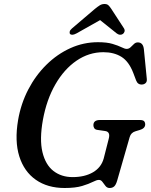

<svg xmlns="http://www.w3.org/2000/svg" viewBox="-20 -925 754 960"><path d="M470 -714Q514.5 -714 542.8 -705.5Q571 -697 587.5 -688.8Q604 -680.5 613 -680.5Q624.5 -680.5 633 -688.8Q641.5 -697 649.8 -705Q658 -713 669 -713Q696 -713 699.5 -678L714 -530.5Q715.5 -516.5 708.2 -509.8Q701 -503 691 -502.5Q669 -500.5 660.5 -523L646.5 -560Q624.5 -617.5 587.2 -640.8Q550 -664 497 -664Q424.5 -664 362.5 -621.5Q300.5 -579 256.8 -503Q213 -427 194.5 -325.5Q177 -228 192.2 -164.5Q207.5 -101 247.2 -70.2Q287 -39.5 343 -39.5Q403.5 -39.5 444.8 -63.5Q486 -87.5 498.5 -132.5L523.5 -230.5Q533.5 -266.5 505 -270L467 -275.5Q456 -277 451.5 -283.8Q447 -290.5 447 -299Q447 -325 480 -325H678.5Q695 -325 700.5 -319Q706 -313 706 -302Q705 -282.5 678.5 -275L658.5 -269Q635 -262.5 628.5 -240L566 -22.5Q560 -1.5 551.2 6.8Q542.5 15 528 15Q515.5 15 507.5 4.8Q499.5 -5.5 492.2 -15.5Q485 -25.5 474.5 -25.5Q463.5 -25.5 444 -15.5Q424.5 -5.5 390.8 4.8Q357 15 303 15Q218 15 159.2 -26Q100.5 -67 76.5 -143.2Q52.5 -219.5 70.5 -325Q84.5 -406.5 121.2 -477.2Q158 -548 212 -601.2Q266 -654.5 331.8 -684.2Q397.5 -714 470 -714ZM362.5 -758Q340 -746 330.5 -755Q327 -759 328.5 -766.8Q330 -774.5 340 -783L454.5 -880.5Q468.5 -892 479 -898.5Q489.5 -905 502.5 -905Q515.5 -905 522.2 -898.5Q529 -892 536.5 -880.5L600 -783Q605 -774.5 602.5 -766.8Q600 -759 594 -755Q579.5 -746 563.5 -758L480.5 -824.5Z"/></svg>

Font: Fraunces 9pt Soft
Style: Italic
Weight: 400
Italic angle: -16°
Version: Version 1.000;[0bf87f6ff]